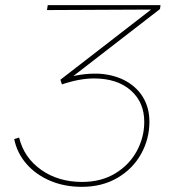

<svg xmlns="http://www.w3.org/2000/svg" viewBox="-20 -720 674 744"><path d="M35 -181 54 -187Q73 -109 139.5 -62Q206 -15 298 -15Q372 -15 426.5 -48Q481 -81 510 -134.5Q539 -188 539 -248Q539 -324 486.5 -370Q434 -416 344 -416Q288 -416 220 -393L214 -411L581 -695L579 -683L162 -681L165 -700H602L600 -685L238 -405L243 -420Q310 -438 370 -434Q428 -429 470.5 -404.5Q513 -380 536 -340Q559 -300 559 -248Q559 -182 527 -124Q495 -66 435.5 -31Q376 4 297 4Q230 4 174.5 -19.5Q119 -43 82.5 -85Q46 -127 35 -181Z"/></svg>

Font: Fixel Italic Variable 20240409 Display Thin
Style: Italic
Weight: 100
Italic angle: -10°
Designer: AlfaBravo + MacPaw
Foundry: Kyrylo Tkachov, Marchela Mozhyna, Serhii Makarenko, Maria Weinstein, Zakhar Kryvoshyya
Version: Version 1.211;Glyphs 3.2 (3225)